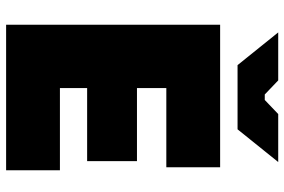

<svg xmlns="http://www.w3.org/2000/svg" viewBox="-171 -759 930 628"><g transform="rotate(90 294.0 -445.0)"><path d="M193 -757H403L510 -890H353L307 -846H289L243 -890H86ZM61 0H537V-176H268V-265H507V-428H268V-524H527V-700H61Z"/></g></svg>

Font: Fixel Display Black
Style: Regular
Weight: 900
Designer: AlfaBravo + MacPaw
Foundry: Kyrylo Tkachov, Marchela Mozhyna, Serhii Makarenko, Maria Weinstein, Zakhar Kryvoshyya
Version: Version 1.211